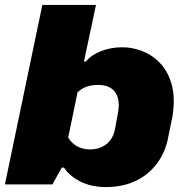

<svg xmlns="http://www.w3.org/2000/svg" viewBox="-37 -749 744 780"><path d="M394 11Q335 11 290.5 -11Q246 -33 223 -68H214L176 0H-17L135 -729H353L304 -499H312Q334 -526 374 -541.5Q414 -557 460 -557Q503 -557 544.5 -540Q586 -523 617 -488.5Q648 -454 661.5 -401.5Q675 -349 664 -278L648 -200Q637 -134 602 -86.5Q567 -39 514 -14Q461 11 394 11ZM329 -142Q356 -142 377 -152Q398 -162 411.5 -180Q425 -198 430 -224L442 -289Q449 -325 442 -350.5Q435 -376 415 -390Q395 -404 362 -404Q336 -404 315.5 -397Q295 -390 278 -374L240 -190Q254 -167 276.5 -154.5Q299 -142 329 -142Z"/></svg>

Font: Hubot Sans Condensed ExtraLight Black
Style: Italic
Weight: 900
Italic angle: -12.0243°
Version: Version 2.000